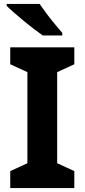

<svg xmlns="http://www.w3.org/2000/svg" viewBox="-20 -954 429 974"><path d="M357 0H32V-86L119 -126V-588L32 -628V-714H357V-628L270 -588V-126L357 -86ZM181 -934Q196 -912 216.5 -884.5Q237 -857 258.5 -831.5Q280 -806 296 -787V-774H197Q178 -787 152.5 -806.5Q127 -826 100.5 -848Q74 -870 51 -890Q28 -910 14 -924V-934Z"/></svg>

Font: Noto Sans Tai Tham
Style: Bold
Weight: 700
Designer: Monotype Design Team 2013. Revised by David WIlliams 2020
Foundry: Monotype Imaging Inc.
Version: Version 2.002; ttfautohint (v1.8.4.7-5d5b)